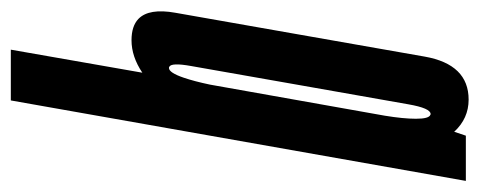

<svg xmlns="http://www.w3.org/2000/svg" viewBox="-306 -366 865 346"><g transform="rotate(90 126.0 -192.5)"><path d="M42 220 83.5 -17Q54.5 2.5 25 2.5Q-0.5 2.5 -13.5 -10Q-33 -29 -24.5 -76.5Q-10.5 -156 15 -301Q40.5 -446.5 54.5 -525.8Q68.5 -605 132 -605Q166 -605 190 -579L197 -600H278.5L133.5 220ZM161 -454Q166.5 -487.5 166.5 -510Q166.5 -533.5 159.5 -536Q159 -536.5 158 -536.5Q147.5 -536.5 140.5 -496.5Q133.5 -456.5 106 -301Q78.5 -145 71.5 -105Q65 -69 73 -65.5Q73.5 -65 75 -65Q83.5 -65 92.5 -91.5Q99 -110.5 105 -139Z"/></g></svg>

Font: Anybody UltraCondensed Medium
Style: Italic
Weight: 500
Width: 1
Italic angle: -10°
Designer: Tyler Finck
Foundry: Etcetera Type Company
Version: Version 1.010; ttfautohint (v1.8.3) -l 8 -r 50 -G 200 -x 14 